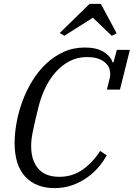

<svg xmlns="http://www.w3.org/2000/svg" viewBox="-20 -954 687 986"><path d="M260 12Q164 12 109.5 -47Q55 -106 55 -220Q55 -268 65 -323.5Q75 -379 95 -433.5Q115 -488 145.5 -538Q176 -588 216 -626Q256 -664 306 -687Q356 -710 416 -710Q475 -710 511.5 -688Q548 -666 558 -634H563L580 -698H647L596 -494H529L543 -550Q546 -562 546 -574Q546 -614 514 -637.5Q482 -661 428 -661Q377 -661 336.5 -639.5Q296 -618 264.5 -582Q233 -546 211.5 -500Q190 -454 178 -406Q167 -362 160 -331.5Q153 -301 148.5 -278.5Q144 -256 142 -239Q140 -222 140 -204Q140 -131 176 -88.5Q212 -46 285 -46Q353 -46 406 -84Q459 -122 494 -179L528 -157Q513 -128 488 -98Q463 -68 429 -43.5Q395 -19 352.5 -3.5Q310 12 260 12ZM287 -785 440 -934H498L579 -783L554 -770L457 -863L310 -770Z"/></svg>

Font: IBM Plex Serif
Style: Italic
Weight: 400
Italic angle: -14°
Designer: Mike Abbink, Paul van der Laan, Pieter van Rosmalen
Foundry: Bold Monday
Version: Version 3.001